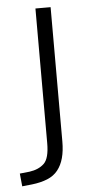

<svg xmlns="http://www.w3.org/2000/svg" viewBox="-93 -520 348 744"><g transform="rotate(-5 81.0 -148.0)"><path d="M-37 193 -42 143 -4 139Q32 134 53 114Q74 94 74 35V-489H133V33Q133 70 125.5 97.5Q118 125 102.5 144.5Q87 164 61.5 174.5Q36 185 1 189Z"/></g></svg>

Font: Nunito Sans 10pt Condensed Light
Style: Regular
Weight: 300
Width: 3
Designer: Vernon Adams
Foundry: Vernon Adams
Version: Version 3.101;gftools[0.9.27]